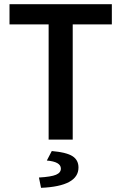

<svg xmlns="http://www.w3.org/2000/svg" viewBox="-20 -674 586 927"><path d="M214.8 0V-556.2H25.9V-653.8H520V-556.2H331.1V0ZM178.2 232.9 168 183.1Q227.1 179.7 250.5 169.7Q273.9 159.7 273.9 140.1Q273.9 106.9 206.1 101.1L230 55.2Q301.3 61.5 330.1 80.1Q358.9 98.6 358.9 134.8Q358.9 225.1 178.2 232.9Z"/></svg>

Font: Source Sans 3 Semibold
Style: Regular
Weight: 600
Designer: Paul D. Hunt
Foundry: Adobe
Version: Version 3.052;hotconv 1.1.0;makeotfexe 2.6.0